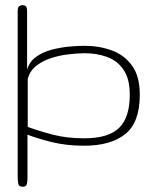

<svg xmlns="http://www.w3.org/2000/svg" viewBox="-20 -562 624 747"><path d="M67.9 164.6Q53.7 164.6 51.3 153.1Q48.8 141.6 48.8 127.4V-518.1Q48.8 -533.7 54.4 -537.8Q60.1 -542 66.9 -542Q75.2 -542 80.3 -537.8Q85.4 -533.7 85.4 -518.1V-290Q93.8 -321.3 119.4 -340.1Q145 -358.9 179.4 -368.2Q213.9 -377.4 248.3 -380.6Q282.7 -383.8 307.6 -383.8Q366.2 -383.8 415.3 -365.7Q464.4 -347.7 494.1 -306.2Q523.9 -264.6 523.9 -193.4Q523.9 -85.9 467.5 -40.5Q411.1 4.9 307.6 4.9Q238.3 4.9 182.1 -9Q126 -22.9 86.9 -38.1V130.4Q86.9 143.1 84.5 153.8Q82 164.6 67.9 164.6ZM307.6 -23.9Q401.4 -23.9 443.1 -64.2Q484.9 -104.5 484.9 -193.4Q484.9 -254.9 460.9 -290.3Q437 -325.7 397 -340.3Q356.9 -355 307.6 -355Q278.3 -354.5 243.9 -350.3Q209.5 -346.2 177.2 -335.4Q145 -324.7 120.8 -305.7Q96.7 -286.6 87.9 -255.9V-68.4Q129.9 -52.7 184.8 -38.3Q239.7 -23.9 307.6 -23.9Z"/></svg>

Font: Gruppo
Style: Regular
Weight: 400
Designer: Vernon Adams
Foundry: Vernon Adams
Version: Version 1.001; ttfautohint (v1.8.4.7-5d5b);gftools[0.9.28]